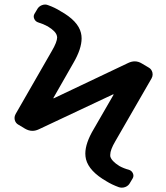

<svg xmlns="http://www.w3.org/2000/svg" viewBox="-20 -782 743 858"><path d="M555.7 -23.4Q568.4 -19.5 573.7 -7.8Q579.1 3.9 573.2 14.6L561.5 34.2Q554.7 47.9 540 53.7Q532.2 56.6 524.4 56.6Q518.6 56.6 511.7 54.7Q479.5 43 456.1 28.3Q377.9 -16.6 364.3 -70.3Q361.3 -83 361.3 -95.7Q361.3 -142.6 399.4 -206.1L487.3 -358.4Q487.3 -359.4 486.8 -360.4Q486.3 -361.3 485.4 -360.4L153.3 -204.1Q138.7 -197.3 125 -197.3Q108.4 -197.3 91.8 -207L62.5 -224.6Q49.8 -231.4 45.9 -246.1Q44.9 -251 44.9 -254.9Q44.9 -263.7 49.8 -272.5L211.9 -554.7Q235.4 -594.7 235.4 -615.2Q235.4 -618.2 234.4 -621.1Q230.5 -641.6 193.4 -664.1Q173.8 -674.8 151.4 -681.6Q138.7 -685.5 133.3 -697.3Q127.9 -709 133.8 -719.7L145.5 -739.3Q152.3 -752.9 167 -758.8Q174.8 -761.7 181.6 -761.7Q188.5 -761.7 195.3 -758.8Q225.6 -748 250 -732.4Q329.1 -688.5 341.8 -634.8Q344.7 -623 344.7 -610.4Q344.7 -563.5 307.6 -500L218.8 -344.7Q218.8 -343.8 219.2 -342.8Q219.7 -341.8 220.7 -342.8L553.7 -501Q568.4 -507.8 582 -507.8Q598.6 -507.8 614.3 -498L645.5 -479.5Q657.2 -472.7 661.1 -458Q662.1 -454.1 662.1 -449.2Q662.1 -440.4 657.2 -431.6L495.1 -150.4Q472.7 -112.3 472.7 -90.8Q472.7 -86.9 472.7 -84Q477.5 -62.5 513.7 -40Q533.2 -29.3 555.7 -23.4Z"/></svg>

Font: Gen Jyuu GothicL Medium
Style: Regular
Weight: 500
Designer: [Source Han Sans]
Ryoko NISHIZUKA  (kana & ideographs); Paul D. Hunt (Latin, Greek & Cyrillic); Wenlong ZHANG  (bopomofo
Version: Version 1.002.20150607